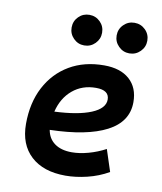

<svg xmlns="http://www.w3.org/2000/svg" viewBox="-84 -815 755 894"><g transform="rotate(10 293.0 -368.5)"><path d="M295.9 -102.5Q332.5 -102.5 374.3 -114Q416 -125.5 454.6 -146L488.3 -43Q441.4 -16.1 387.9 -3.2Q334.5 9.8 285.6 9.8Q181.2 9.8 122.3 -44.4Q63.5 -98.6 63.5 -195.8Q63.5 -295.4 102.5 -370.1Q141.6 -444.8 211.7 -486.1Q281.7 -527.3 375.5 -527.3Q452.6 -527.3 495.6 -488.8Q538.6 -450.2 538.6 -381.8Q538.6 -289.1 445.3 -240.5Q352.1 -191.9 177.2 -187.5Q184.1 -147 214.8 -124.8Q245.6 -102.5 295.9 -102.5ZM183.6 -274.9Q294.9 -279.8 356.7 -305.4Q418.5 -331.1 418.5 -373Q418.5 -417.5 356 -417.5Q291 -417.5 245.4 -379.2Q199.7 -340.8 183.6 -274.9ZM480 -602.5Q450.2 -602.5 429 -623.8Q407.7 -645 407.7 -674.8Q407.7 -705.1 429 -726.1Q450.2 -747.1 480 -747.1Q510.3 -747.1 531.5 -726.1Q552.7 -705.1 552.7 -674.8Q552.7 -645 531.5 -623.8Q510.3 -602.5 480 -602.5ZM266.6 -602.5Q236.8 -602.5 215.8 -623.8Q194.8 -645 194.8 -674.8Q194.8 -705.1 215.8 -726.1Q236.8 -747.1 266.6 -747.1Q296.9 -747.1 317.9 -726.1Q338.9 -705.1 338.9 -674.8Q338.9 -645 317.9 -623.8Q296.9 -602.5 266.6 -602.5Z"/></g></svg>

Font: Cascadia Code PL SemiBold
Style: Italic
Weight: 600
Italic angle: -10°
Monospace: yes
Designer: Aaron Bell
Foundry: Saja Typeworks
Version: Version 2404.023; ttfautohint (v1.8.4)